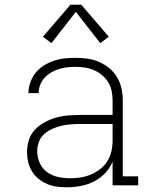

<svg xmlns="http://www.w3.org/2000/svg" viewBox="-20 -782 640 810"><path d="M263 8Q242 8 220.5 5.5Q199 3 179.5 -5.5Q160 -14 143 -27.5Q126 -41 115 -59Q104 -77 99 -98Q94 -119 94 -141Q94 -166 102 -191.5Q110 -217 128 -235.5Q146 -254 169 -266.5Q192 -279 217 -286Q242 -293 268 -295Q294 -297 320 -297H455V-358Q455 -378 451 -398Q447 -418 436.5 -435Q426 -452 410.5 -465Q395 -478 376.5 -486Q358 -494 338 -497Q318 -500 298 -500Q281 -500 263 -498Q245 -496 228 -490.5Q211 -485 195.5 -476Q180 -467 168 -454Q156 -441 149.5 -424Q143 -407 143 -389H100Q100 -412 108 -434.5Q116 -457 130.5 -475Q145 -493 165 -505.5Q185 -518 207 -525.5Q229 -533 252 -535.5Q275 -538 298 -538Q324 -538 349 -534.5Q374 -531 397.5 -521Q421 -511 441 -494.5Q461 -478 474 -456Q487 -434 492.5 -409Q498 -384 498 -358V-38H563V0H455V-100Q444 -73 423.5 -51.5Q403 -30 376.5 -16.5Q350 -3 321 2.5Q292 8 263 8ZM276 -30Q298 -30 320.5 -33.5Q343 -37 364 -46Q385 -55 403 -69Q421 -83 433 -102.5Q445 -122 450 -144Q455 -166 455 -189V-259H320Q300 -259 279.5 -257.5Q259 -256 239.5 -251.5Q220 -247 201 -238.5Q182 -230 167 -217Q152 -204 144.5 -184.5Q137 -165 137 -145Q137 -119 147.5 -95Q158 -71 178.5 -56Q199 -41 224.5 -35.5Q250 -30 276 -30ZM197 -600 161 -627 277 -762H323L439 -627L403 -600L300 -732Z"/></svg>

Font: Iosevka Slab XLtEx
Style: Regular
Weight: 200
Width: 7
Monospace: yes
Designer: Belleve Invis
Foundry: Belleve Invis
Version: Version 11.1.0; ttfautohint (v1.8.3)